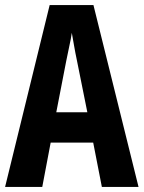

<svg xmlns="http://www.w3.org/2000/svg" viewBox="-20 -734 564 754"><path d="M380 0 346 -174H179L146 0H0L175 -714H347L524 0ZM283 -492Q275 -530 271 -554Q267 -578 262 -605Q259 -583 251.5 -549.5Q244 -516 240 -494L201 -293H323Z"/></svg>

Font: Noto Sans Gujarati ExtraCondensed
Style: Bold
Weight: 700
Width: 2
Designer: Jelle Bosma - Monotype Design Team, Universal Thirst
Foundry: Monotype Imaging Inc.
Version: Version 2.106; ttfautohint (v1.8.4.7-5d5b)